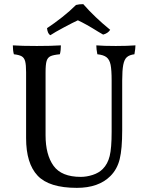

<svg xmlns="http://www.w3.org/2000/svg" viewBox="-20 -898 715 927"><path d="M513 -48Q456 9 351 9Q217 9 161.5 -50Q106 -109 106 -231V-549Q106 -585 101.5 -602Q97 -619 85 -626Q73 -633 47 -636Q42 -654 42 -679Q82 -676 158 -676Q229 -676 274 -679Q274 -654 269 -636Q237 -633 223.5 -626.5Q210 -620 205 -603.5Q200 -587 200 -549V-245Q200 -151 238.5 -97.5Q277 -44 370 -44Q398 -44 427.5 -53.5Q457 -63 476 -82Q500 -106 509.5 -144.5Q519 -183 519 -261V-509Q519 -560 514 -585Q509 -610 494.5 -621.5Q480 -633 450 -636Q445 -661 445 -679Q479 -676 539 -676Q595 -676 634 -679Q634 -664 629 -636Q605 -633 592.5 -622Q580 -611 575 -584.5Q570 -558 570 -509V-269Q570 -179 558 -130Q546 -81 513 -48ZM207 -762Q242 -785 280 -815Q318 -845 347 -874Q362 -878 382 -878Q436 -816 512 -754Q501 -737 478 -731L454 -745Q395 -782 356 -800Q334 -790 289 -766Q244 -742 223 -728Q210 -735 207 -762Z"/></svg>

Font: Vollkorn SC
Style: Regular
Weight: 400
Designer: Friedrich Althausen
Foundry: Friedrich Althausen
Version: Version 4.015